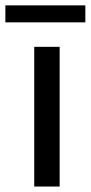

<svg xmlns="http://www.w3.org/2000/svg" viewBox="-52 -681 332 701"><path d="M73 0V-510H165.8V0ZM-32.4 -599.4V-661.4H259.6V-599.4Z"/></svg>

Font: MuseoModerno Thin
Style: Regular
Weight: 100
Designer: Pablo Cosgaya, Héctor Gatti, Marcela Romero, and the Authors of The MuseoModerno Project.
Foundry: Omnibus-Type Team
Version: Version 1.003